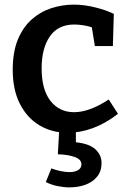

<svg xmlns="http://www.w3.org/2000/svg" viewBox="-20 -563 555 830"><path d="M273 11Q205 11 151 -21Q97 -53 66 -114Q35 -175 35 -261Q35 -338 57 -391.5Q79 -445 116.5 -478.5Q154 -512 201.5 -527.5Q249 -543 299 -543Q344 -543 392 -531Q440 -519 472 -503L468 -364H390L377 -445Q359 -451 338.5 -454Q318 -457 301 -457Q231 -457 195.5 -405.5Q160 -354 160 -268Q160 -175 198.5 -126.5Q237 -78 300 -78Q367 -78 450 -133L490 -71Q436 -29 381 -9Q326 11 273 11ZM281 247Q256 247 229 241.5Q202 236 178 224L202 165Q220 172 241.5 176.5Q263 181 281 181Q303 181 317.5 172.5Q332 164 332 147Q332 126 302.5 115.5Q273 105 230 104L236 0H308V52Q366 58 392.5 82.5Q419 107 419 142Q419 177 400 200.5Q381 224 349.5 235.5Q318 247 281 247Z"/></svg>

Font: Bitter SemiBold
Style: Regular
Weight: 600
Designer: Sol Matas, and Bitter project Authors
Foundry: Sol Matas
Version: Version 2.001